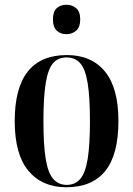

<svg xmlns="http://www.w3.org/2000/svg" viewBox="-20 -779 561 809"><path d="M259 10Q158 10 100 -59Q42 -128 42 -269Q42 -547 262 -547Q365 -547 422 -478Q479 -409 479 -269Q479 -127 423.5 -58.5Q368 10 259 10ZM261 0Q297 0 318.5 -25.5Q340 -51 349.5 -110Q359 -169 359 -269Q359 -369 349.5 -428Q340 -487 318.5 -512Q297 -537 260 -537Q224 -537 203 -512Q182 -487 172.5 -428Q163 -369 163 -269Q163 -169 172.5 -110Q182 -51 204 -25.5Q226 0 261 0ZM260 -635Q235 -635 219 -650Q203 -665 203 -697Q203 -730 219 -744.5Q235 -759 260 -759Q284 -759 301 -744.5Q318 -730 318 -697Q318 -665 301 -650Q284 -635 260 -635Z"/></svg>

Font: Noto Serif Display Condensed SemiBold
Style: Regular
Weight: 600
Width: 3
Designer: Monotype Design Team
Foundry: Monotype Imaging Inc.
Version: Version 2.009